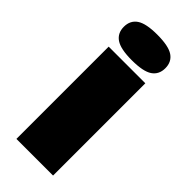

<svg xmlns="http://www.w3.org/2000/svg" viewBox="-292 -980 1030 1030"><g transform="rotate(45 223.5 -465.0)"><path d="M223 -736Q138 -736 102 -760.5Q66 -785 66 -833Q66 -881 102 -905.5Q138 -930 223 -930Q309 -930 345 -905.5Q381 -881 381 -833Q381 -785 345 -760.5Q309 -736 223 -736ZM84 0V-700H362V0Z"/></g></svg>

Font: Georama ExtraExtended ExtraBold
Style: Regular
Weight: 800
Width: 8
Designer: Jean-Baptiste Levee
Foundry: Production Type
Version: Version 1.000